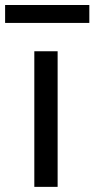

<svg xmlns="http://www.w3.org/2000/svg" viewBox="-58 -728 368 748"><path d="M166.5 0V-528.3H75.7V0ZM290 -638.7V-708.5H-38.1V-638.7Z"/></svg>

Font: FAU Chimera
Style: Regular
Weight: 400
Version: Version 1.002;hotconv 1.0.117;makeotfexe 2.5.65602